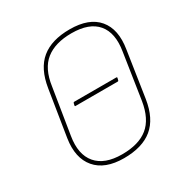

<svg xmlns="http://www.w3.org/2000/svg" viewBox="-157 -796 905 936"><g transform="rotate(-30 295.5 -327.5)"><path d="M198 -328Q194 -328 195 -333L198 -345Q199 -349 203 -349H440Q445 -349 444 -344L441 -332Q440 -328 436 -328ZM277 11Q170 11 119.5 -48.5Q69 -108 85 -212L126 -469Q142 -571 200 -618.5Q258 -666 360 -666Q469 -666 518.5 -607Q568 -548 551 -443L512 -186Q496 -84 438 -36.5Q380 11 277 11ZM278 -10Q372 -10 424 -52Q476 -94 491 -187L530 -443Q546 -540 502 -592.5Q458 -645 358 -645Q266 -645 213 -603Q160 -561 147 -468L106 -213Q90 -116 135 -63Q180 -10 278 -10Z"/></g></svg>

Font: Sofia Sans Semi Condensed Thin
Style: Italic
Weight: 250
Italic angle: -9°
Version: Version 4.100